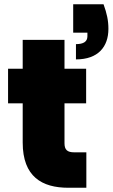

<svg xmlns="http://www.w3.org/2000/svg" viewBox="-20 -885 531 905"><path d="M325 -865V-731H392V-714C392 -689 374 -677 338 -677V-605C443 -605 491 -665 491 -749C491 -788 484 -821 468 -865ZM87 -213C87 -52 178 0 302 0H387V-167H330C297 -167 284 -179 284 -210V-398H386V-561H284V-697H87V-561H18V-398H87Z"/></svg>

Font: SVN-Poppins ExtraBold
Style: Regular
Weight: 800
Designer: Ninad Kale (Devanagari), Jonny Pinhorn (Latin)
Foundry: Indian Type Foundry
Version: Version 3.002 2017; ttfautohint (v1.8.3)